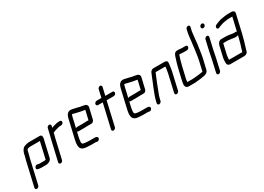

<svg xmlns="http://www.w3.org/2000/svg" viewBox="-11 -1642 3772 2742"><g transform="rotate(-30 1875.5 -271.0)"><path d="M76 166 166 -226C169 -240 179 -273 182 -286L194 -337C196 -346 202 -356 207 -363C221 -367 233 -373 249 -373H414L351 -99H349C345 -98 339 -97 334 -96H249C238 -98 224 -100 213 -102C175 -111 147 -46 185 -40C201 -36 224 -32 244 -32H321C361 -34 404 -53 413 -93L480 -382C486 -409 477 -437 448 -437H263C238 -435 217 -429 197 -422C176 -415 156 -395 146 -375C141 -363 133 -352 130 -337L118 -285C115 -273 105 -239 102 -226L12 166C8 183 19 198 36 198C53 198 72 183 76 166Z M604 -476 580 -374C575 -351 566 -320 560 -294L487 21C483 38 495 53 512 53C529 53 547 38 551 21L624 -295C630 -320 639 -351 644 -374L645 -378C648 -379 651 -380 653 -381C675 -391 703 -401 729 -406L750 -412C755 -413 759 -413 762 -413C767 -414 773 -414 778 -414H788C805 -414 823 -429 827 -446C831 -463 819 -478 802 -478H792C785 -478 779 -478 773 -477C766 -477 758 -476 749 -474C732 -469 719 -467 702 -462L673 -452C669 -451 664 -449 661 -448L668 -476C672 -493 661 -508 643 -508C625 -508 608 -493 604 -476Z M1002 -475C1005 -475 1007 -475 1009 -474C1030 -469 1056 -462 1078 -457C1105 -452 1129 -444 1156 -441L1172 -439C1180 -438 1191 -434 1198 -433L1163 -283H1131C1118 -283 1084 -281 1069 -281H975C966 -281 958 -278 951 -272L992 -449C993 -454 1000 -469 1002 -475ZM1117 -219H1171C1192 -217 1216 -235 1221 -257L1264 -440C1269 -466 1255 -485 1235 -493L1216 -498C1209 -500 1203 -501 1196 -502L1180 -505C1168 -506 1159 -507 1149 -510C1121 -519 1084 -525 1057 -532C1041 -535 1033 -539 1015 -539C965 -539 939 -498 928 -449L857 -142C846 -96 841 -51 850 -20C862 24 910 39 976 39C986 39 996 41 1007 41H1099C1106 41 1109 43 1114 44C1140 53 1168 22 1160 -2C1154 -17 1136 -23 1113 -23H1011C1004 -24 998 -25 991 -25C983 -25 966 -27 959 -27C945 -29 929 -34 919 -38C914 -45 908 -60 911 -72C913 -94 915 -117 921 -143L940 -225C945 -220 951 -217 960 -217H1054C1069 -217 1104 -219 1117 -219Z M1511 -594 1482 -466H1404C1387 -466 1368 -451 1364 -434C1360 -417 1372 -402 1389 -402H1461C1463 -402 1465 -402 1467 -401L1376 -8C1372 9 1383 24 1400 24C1417 24 1436 9 1440 -8L1530 -400H1647C1664 -400 1683 -414 1687 -432C1691 -450 1679 -464 1662 -464H1545L1575 -594C1579 -611 1568 -626 1551 -626C1534 -626 1515 -611 1511 -594Z M1864 -475C1867 -475 1869 -475 1871 -474C1892 -469 1918 -462 1940 -457C1967 -452 1991 -444 2018 -441L2034 -439C2042 -438 2053 -434 2060 -433L2025 -283H1993C1980 -283 1946 -281 1931 -281H1837C1828 -281 1820 -278 1813 -272L1854 -449C1855 -454 1862 -469 1864 -475ZM1979 -219H2033C2054 -217 2078 -235 2083 -257L2126 -440C2131 -466 2117 -485 2097 -493L2078 -498C2071 -500 2065 -501 2058 -502L2042 -505C2030 -506 2021 -507 2011 -510C1983 -519 1946 -525 1919 -532C1903 -535 1895 -539 1877 -539C1827 -539 1801 -498 1790 -449L1719 -142C1708 -96 1703 -51 1712 -20C1724 24 1772 39 1838 39C1848 39 1858 41 1869 41H1961C1968 41 1971 43 1976 44C2002 53 2030 22 2022 -2C2016 -17 1998 -23 1975 -23H1873C1866 -24 1860 -25 1853 -25C1845 -25 1828 -27 1821 -27C1807 -29 1791 -34 1781 -38C1776 -45 1770 -60 1773 -72C1775 -94 1777 -117 1783 -143L1802 -225C1807 -220 1813 -217 1822 -217H1916C1931 -217 1966 -219 1979 -219Z M2192 -7 2198 -34C2199 -39 2200 -47 2204 -58C2207 -69 2210 -78 2213 -87C2232 -139 2255 -196 2274 -247C2283 -273 2297 -298 2305 -323C2315 -348 2327 -373 2337 -398H2498C2493 -363 2491 -330 2482 -292L2417 -8C2413 9 2422 24 2440 24C2458 24 2477 9 2481 -8L2546 -292C2555 -331 2558 -371 2563 -406C2570 -443 2557 -462 2517 -462H2341C2310 -464 2285 -440 2277 -412C2276 -409 2275 -406 2273 -401C2263 -377 2251 -354 2243 -329C2232 -298 2214 -260 2201 -227C2178 -165 2150 -103 2134 -34L2128 -7C2124 10 2135 25 2152 25C2169 25 2188 10 2192 -7Z M2894 -508H2830C2811 -508 2797 -513 2779 -513C2775 -512 2771 -512 2766 -512H2751C2711 -512 2697 -468 2686 -431C2670 -381 2656 -337 2643 -282L2599 -93C2585 -33 2590 15 2649 15H2729C2739 15 2749 15 2758 14C2794 9 2834 9 2869 1C2918 -4 2970 -15 2982 -67L3019 -226C3037 -304 3042 -374 3055 -449C3061 -497 3063 -545 3070 -591C3073 -613 3073 -629 3078 -651L3091 -708C3095 -725 3085 -740 3067 -740C3049 -740 3031 -725 3027 -708L3015 -652C3013 -643 3012 -634 3011 -626L3008 -606C3005 -583 3004 -566 3001 -544C2993 -498 2992 -453 2984 -405C2974 -348 2970 -289 2955 -226L2919 -69C2891 -65 2864 -59 2836 -57C2804 -54 2777 -49 2743 -49H2659C2659 -50 2660 -51 2659 -52C2659 -61 2659 -68 2661 -78C2661 -83 2662 -88 2663 -93L2707 -282C2721 -341 2737 -395 2755 -448C2760 -448 2765 -448 2769 -449C2770 -449 2770 -449 2771 -448C2783 -447 2802 -444 2816 -444H2880C2897 -444 2915 -459 2919 -476C2923 -493 2911 -508 2894 -508Z M3188 -448 3146 -265C3135 -217 3130 -171 3117 -123L3079 45C3075 62 3086 77 3103 77C3120 77 3139 62 3143 45L3171 -79L3181 -122C3193 -168 3199 -218 3210 -265L3252 -448C3256 -465 3245 -480 3228 -480C3211 -480 3192 -465 3188 -448ZM3214 -636C3210 -617 3223 -602 3241 -602C3258 -602 3276 -616 3280 -634C3284 -653 3271 -669 3253 -669C3235 -669 3218 -654 3214 -636Z M3620 -269 3616 -253C3608 -218 3595 -174 3587 -142C3575 -98 3562 -69 3552 -27H3334C3333 -28 3334 -30 3333 -32C3335 -48 3334 -68 3338 -85C3338 -90 3339 -96 3340 -101L3380 -274H3452C3457 -274 3462 -274 3467 -273L3485 -270C3492 -269 3499 -269 3508 -268C3531 -266 3550 -259 3573 -259C3591 -259 3607 -261 3620 -269ZM3588 -323C3562 -323 3533 -331 3508 -334L3490 -336C3482 -337 3474 -338 3467 -338H3380C3351 -338 3324 -308 3316 -274L3276 -101C3274 -94 3273 -87 3272 -80L3270 -60C3268 -48 3268 -30 3268 -19C3266 13 3283 37 3319 37H3529C3544 37 3552 37 3566 34C3584 32 3607 12 3611 -7C3614 -14 3615 -21 3616 -27C3617 -32 3618 -38 3621 -45C3641 -109 3664 -181 3680 -252L3750 -556C3756 -582 3736 -602 3707 -602H3637C3630 -602 3622 -601 3615 -600C3596 -597 3576 -596 3559 -592C3536 -588 3514 -586 3494 -577C3469 -568 3448 -562 3425 -550C3398 -535 3396 -497 3421 -491C3438 -487 3450 -500 3463 -504C3488 -511 3512 -523 3540 -527C3567 -530 3595 -538 3622 -538H3682L3631 -318C3620 -329 3607 -323 3588 -323Z"/></g></svg>

Font: Electronic
Style: SeBdIt
Weight: 600
Version: Version 1.011